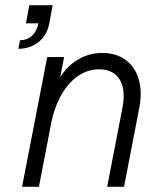

<svg xmlns="http://www.w3.org/2000/svg" viewBox="-20 -720 621 740"><path d="M452 -305 393 0H458L517 -305C541 -429 482 -516 375 -516C307 -516 248 -481 212 -422L227 -500H162L65 0H130L179 -254C206 -375 276 -453 362 -453C436 -453 470 -396 452 -305ZM57 -565 51 -532C112 -532 159 -570 170 -630L183 -700H93L80 -630H128C120 -589 94 -565 57 -565Z"/></svg>

Font: Uncut Sans Book Italic
Style: Regular
Weight: 350
Italic angle: -11°
Designer: Kasper Nordkvist
Foundry: UNCUT.wtf
Version: Version 1.304;Glyphs 3.2 (3246)